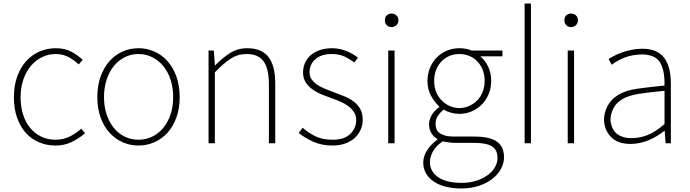

<svg xmlns="http://www.w3.org/2000/svg" viewBox="-20 -814 3922 1091"><path d="M295 13Q245 13 201.5 -5.5Q158 -24 126.5 -59Q95 -94 77 -145.5Q59 -197 59 -262Q59 -328 78 -380Q97 -432 129.5 -467.5Q162 -503 205 -521.5Q248 -540 296 -540Q350 -540 387 -519.5Q424 -499 450 -474L427 -448Q401 -473 369 -490Q337 -507 296 -507Q254 -507 218 -489Q182 -471 155 -439Q128 -407 112.5 -361.5Q97 -316 97 -262Q97 -208 111 -163.5Q125 -119 151.5 -87Q178 -55 214.5 -37.5Q251 -20 296 -20Q340 -20 377 -38.5Q414 -57 442 -83L463 -57Q430 -28 388 -7.5Q346 13 295 13Z M767 13Q720 13 677.5 -5.5Q635 -24 603 -59Q571 -94 552 -145.5Q533 -197 533 -262Q533 -328 552 -380Q571 -432 603 -467.5Q635 -503 677.5 -521.5Q720 -540 767 -540Q814 -540 856.5 -521.5Q899 -503 931 -467.5Q963 -432 982 -380Q1001 -328 1001 -262Q1001 -197 982 -145.5Q963 -94 931 -59Q899 -24 856.5 -5.5Q814 13 767 13ZM767 -20Q809 -20 845 -37.5Q881 -55 907.5 -87Q934 -119 949 -163.5Q964 -208 964 -262Q964 -316 949 -361.5Q934 -407 907.5 -439Q881 -471 845 -489Q809 -507 767 -507Q725 -507 689 -489Q653 -471 627 -439Q601 -407 586 -361.5Q571 -316 571 -262Q571 -208 586 -163.5Q601 -119 627 -87Q653 -55 689 -37.5Q725 -20 767 -20Z M1165 -527H1195L1201 -443H1203Q1244 -485 1287 -512.5Q1330 -540 1385 -540Q1466 -540 1505 -491Q1544 -442 1544 -339V0H1508V-334Q1508 -422 1478.5 -464.5Q1449 -507 1381 -507Q1332 -507 1291.5 -481Q1251 -455 1201 -403V0H1165Z M1869 13Q1809 13 1760.5 -8.5Q1712 -30 1677 -59L1700 -88Q1733 -59 1772.5 -39.5Q1812 -20 1871 -20Q1937 -20 1970.5 -53Q2004 -86 2004 -131Q2004 -157 1992 -176Q1980 -195 1961 -209.5Q1942 -224 1918.5 -234.5Q1895 -245 1872 -253Q1842 -264 1811.5 -276Q1781 -288 1757 -305Q1733 -322 1717.5 -345.5Q1702 -369 1702 -403Q1702 -430 1712.5 -455Q1723 -480 1744 -499Q1765 -518 1796 -529Q1827 -540 1868 -540Q1907 -540 1946 -525Q1985 -510 2014 -486L1993 -459Q1967 -479 1937 -493Q1907 -507 1865 -507Q1832 -507 1808.5 -498.5Q1785 -490 1769.5 -475.5Q1754 -461 1746.5 -442.5Q1739 -424 1739 -405Q1739 -381 1750 -364.5Q1761 -348 1779 -335Q1797 -322 1819.5 -312.5Q1842 -303 1866 -294Q1897 -282 1928.5 -270Q1960 -258 1985 -240.5Q2010 -223 2025.5 -197.5Q2041 -172 2041 -133Q2041 -104 2029.5 -77.5Q2018 -51 1996.5 -31Q1975 -11 1943 1Q1911 13 1869 13Z M2186 -527H2222V0H2186ZM2205 -660Q2189 -660 2178 -670.5Q2167 -681 2167 -698Q2167 -717 2178 -727Q2189 -737 2205 -737Q2220 -737 2232 -727Q2244 -717 2244 -698Q2244 -681 2232 -670.5Q2220 -660 2205 -660Z M2601 257Q2551 257 2511 246.5Q2471 236 2443 216.5Q2415 197 2400 170Q2385 143 2385 110Q2385 75 2406.5 40.5Q2428 6 2465 -20V-24Q2445 -36 2431.5 -57Q2418 -78 2418 -108Q2418 -126 2424 -141Q2430 -156 2438.5 -168.5Q2447 -181 2457 -190Q2467 -199 2476 -205V-209Q2451 -231 2430 -268.5Q2409 -306 2409 -354Q2409 -394 2423 -428Q2437 -462 2461.5 -487Q2486 -512 2519 -526Q2552 -540 2590 -540Q2613 -540 2630.5 -536Q2648 -532 2659 -527H2835V-494H2709Q2737 -471 2754 -435Q2771 -399 2771 -354Q2771 -315 2757 -280.5Q2743 -246 2718.5 -221Q2694 -196 2661 -181.5Q2628 -167 2590 -167Q2567 -167 2543 -173.5Q2519 -180 2501 -191Q2483 -177 2469 -157.5Q2455 -138 2455 -111Q2455 -96 2459.5 -82.5Q2464 -69 2476 -59.5Q2488 -50 2508 -44Q2528 -38 2558 -38H2675Q2763 -38 2803.5 -9.5Q2844 19 2844 80Q2844 113 2827 145Q2810 177 2778 202Q2746 227 2701 242Q2656 257 2601 257ZM2590 -200Q2619 -200 2645 -211.5Q2671 -223 2691 -243Q2711 -263 2722.5 -291.5Q2734 -320 2734 -354Q2734 -389 2722.5 -417.5Q2711 -446 2691.5 -466Q2672 -486 2646 -496.5Q2620 -507 2590 -507Q2561 -507 2535 -496.5Q2509 -486 2489.5 -466Q2470 -446 2458.5 -418Q2447 -390 2447 -354Q2447 -320 2458.5 -291.5Q2470 -263 2490 -243Q2510 -223 2535.5 -211.5Q2561 -200 2590 -200ZM2603 225Q2650 225 2688 212.5Q2726 200 2752.5 180Q2779 160 2793 135Q2807 110 2807 84Q2807 37 2775 17.5Q2743 -2 2680 -2H2560Q2555 -2 2536.5 -4Q2518 -6 2496 -11Q2457 15 2440 46.5Q2423 78 2423 107Q2423 160 2469.5 192.5Q2516 225 2603 225Z M2961 0V-794H2997V0Z M3206 -527H3242V0H3206ZM3225 -660Q3209 -660 3198 -670.5Q3187 -681 3187 -698Q3187 -717 3198 -727Q3209 -737 3225 -737Q3240 -737 3252 -727Q3264 -717 3264 -698Q3264 -681 3252 -670.5Q3240 -660 3225 -660Z M3564 4Q3533 4 3508 -3Q3483 -10 3463 -25.5Q3443 -41 3429 -66.5Q3415 -92 3412 -130Q3412 -174 3432.5 -212.5Q3453 -251 3495 -276Q3537 -301 3602 -310Q3667 -319 3756 -328Q3757 -361 3752.5 -392.5Q3748 -424 3735 -451Q3722 -478 3695.5 -491Q3669 -504 3628 -505Q3600 -504 3574.5 -499.5Q3549 -495 3527 -486Q3505 -477 3487 -466.5Q3469 -456 3456 -446L3438 -479Q3450 -486 3469.5 -496.5Q3489 -507 3514 -516Q3539 -525 3568.5 -531Q3598 -537 3630 -537Q3676 -537 3707.5 -522.5Q3739 -508 3757.5 -480.5Q3776 -453 3784 -417Q3792 -381 3792 -341V0H3762L3757 -70H3754Q3713 -37 3665 -17Q3617 3 3564 4ZM3567 -29Q3615 -29 3659.5 -46.5Q3704 -64 3756 -109V-298Q3670 -290 3611.5 -281Q3553 -272 3517 -251Q3481 -230 3465 -197Q3449 -164 3449 -131Q3452 -101 3463 -81Q3474 -61 3489.5 -50.5Q3505 -40 3524 -34.5Q3543 -29 3567 -29Z"/></svg>

Font: SpoqaHanSansJP-Thin
Style: Regular
Weight: 250
Designer: [Source Han Sans]
Ryoko NISHIZUKA  (kana & ideographs); Paul D. Hunt (Latin, Greek & Cyrillic); Wenlong ZHANG  (bopomofo
Foundry: Spoqa (http://bi.spoqa.com)
Version: Version 1.002.20150607